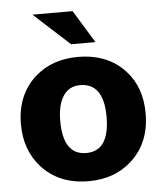

<svg xmlns="http://www.w3.org/2000/svg" viewBox="-53 -782 713 842"><g transform="rotate(-5 303.5 -360.5)"><path d="M304 14Q173 14 96 -72Q29 -147 29 -260Q29 -390 115 -467Q190 -533 303 -533Q435 -533 512 -448Q578 -375 578 -261Q578 -130 492 -53Q417 14 304 14ZM302 -409Q254 -409 228 -370Q202 -331 202 -260Q202 -110 304 -110Q406 -110 406 -261Q406 -409 302 -409ZM121 -735H298L386 -591H279Z"/></g></svg>

Font: Almarai ExtraBold
Style: Regular
Weight: 800
Designer: Boutros International 2019
Foundry: Created by Boutros International 2019
Version: Version 1.10